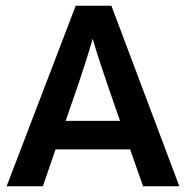

<svg xmlns="http://www.w3.org/2000/svg" viewBox="-20 -647 647 667"><path d="M129 0H3L243 -627H367L603 0H477L432 -128H173ZM302 -512Q291 -474 277.5 -432Q264 -390 252 -354L208 -227H397L353 -354Q342 -386 328 -428.5Q314 -471 302 -512Z"/></svg>

Font: Blinker SemiBold
Style: Regular
Weight: 600
Designer: Juergen Huber
Foundry: supertype
Version: Version 1.015;PS 1.15;hotconv 1.0.88;makeotf.lib2.5.647800